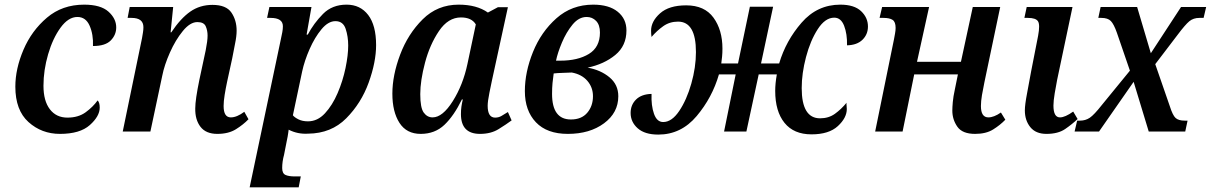

<svg xmlns="http://www.w3.org/2000/svg" viewBox="-20 -566 5209 826"><path d="M238 10Q324 10 366.5 -28Q409 -66 409 -103Q409 -125 400 -134Q380 -106 348.5 -83Q317 -60 270 -60Q222 -60 194.5 -96Q167 -132 167 -197Q167 -264 187 -332.5Q207 -401 240.5 -447Q274 -493 313 -493Q349 -493 365.5 -455.5Q382 -418 380 -368Q433 -368 456.5 -392Q480 -416 480 -448Q480 -486 446.5 -516Q413 -546 342 -546Q248 -546 182 -490Q116 -434 81 -352Q46 -270 46 -193Q46 -92 102.5 -41Q159 10 238 10Z M915 10Q963 10 995 -10Q1027 -30 1049 -53L1031 -85Q999 -61 973 -61Q942 -61 942 -110Q942 -130 946.5 -158Q951 -186 957 -214L979 -315Q984 -344 991 -377Q998 -410 998 -434Q998 -479 975.5 -512Q953 -545 894 -545Q840 -545 798.5 -516Q757 -487 717 -427H714L725 -536H538L529 -489H546Q597 -489 597 -449Q597 -438 595 -426Q593 -414 591 -402L508 0H627L678 -240Q687 -286 711 -340Q735 -394 766.5 -432.5Q798 -471 829 -471Q857 -471 865 -453Q873 -435 873 -413Q873 -390 865 -350Q857 -310 853 -294L838 -224Q820 -137 820 -100Q819 -51 842.5 -20.5Q866 10 915 10Z M1054 240H1265L1274 193H1248Q1222 193 1208 186.5Q1194 180 1194 157Q1194 129 1202 100L1214 39Q1218 21 1220 5.5Q1222 -10 1222 -8Q1261 12 1306 9Q1405 8 1469.5 -57Q1534 -122 1566 -210.5Q1598 -299 1598 -372Q1598 -457 1564 -501.5Q1530 -546 1471 -546Q1409 -546 1369.5 -506Q1330 -466 1304 -417H1299L1320 -536H1139L1129 -489H1144Q1197 -489 1197 -453Q1197 -441 1194.5 -427.5Q1192 -414 1188 -396ZM1305 -44Q1281 -44 1264 -52.5Q1247 -61 1240 -70L1280 -259Q1290 -305 1312 -355Q1334 -405 1363 -440Q1392 -475 1423 -475Q1456 -475 1467 -442Q1478 -409 1478 -370Q1478 -329 1466.5 -273.5Q1455 -218 1432.5 -165.5Q1410 -113 1378 -78.5Q1346 -44 1305 -44Z M1790 10Q1851 10 1892 -29Q1933 -68 1967 -138H1971Q1967 -121 1965 -107Q1963 -93 1963 -75Q1963 10 2045 10Q2092 10 2125 -10.5Q2158 -31 2181 -48L2165 -84Q2149 -74 2137 -67Q2125 -60 2110 -60Q2078 -60 2078 -111Q2078 -130 2085.5 -167Q2093 -204 2096 -218L2165 -535H2122L2079 -512Q2031 -546 1953 -546Q1862 -546 1798.5 -483Q1735 -420 1701.5 -331Q1668 -242 1668 -163Q1668 -85 1698.5 -37.5Q1729 10 1790 10ZM1841 -61Q1818 -61 1803 -81.5Q1788 -102 1788 -161Q1788 -219 1808.5 -296.5Q1829 -374 1868.5 -432.5Q1908 -491 1963 -491Q2009 -491 2027 -461L1991 -291Q1972 -201 1928 -131Q1884 -61 1841 -61Z M2423 10Q2517 10 2578.5 -35.5Q2640 -81 2640 -152Q2640 -202 2602 -233.5Q2564 -265 2508 -275Q2579 -290 2627 -329.5Q2675 -369 2675 -435Q2675 -485 2637.5 -515.5Q2600 -546 2532 -546Q2440 -546 2374 -487.5Q2308 -429 2273 -342.5Q2238 -256 2238 -174Q2238 -90 2285.5 -40Q2333 10 2423 10ZM2372 -305Q2379 -339 2397.5 -383Q2416 -427 2443 -460Q2470 -493 2504 -493Q2528 -493 2544.5 -476Q2561 -459 2561 -426Q2561 -363 2513.5 -334Q2466 -305 2390 -305ZM2436 -52Q2355 -52 2355 -162Q2355 -188 2357 -209Q2359 -230 2362 -250Q2379 -252 2401 -252.5Q2423 -253 2440 -254Q2483 -246 2507 -218Q2531 -190 2531 -152Q2531 -110 2506.5 -81Q2482 -52 2436 -52Z M3471 12Q3546 12 3584.5 -23.5Q3623 -59 3623 -97Q3623 -105 3622 -112.5Q3621 -120 3622 -124Q3599 -96 3572 -76.5Q3545 -57 3508 -57Q3429 -57 3429 -187Q3429 -250 3447.5 -320.5Q3466 -391 3498 -440.5Q3530 -490 3569 -490Q3598 -490 3611.5 -455Q3625 -420 3624 -371Q3667 -372 3690.5 -395Q3714 -418 3714 -452Q3714 -490 3684.5 -518Q3655 -546 3595 -546Q3496 -546 3428.5 -468.5Q3361 -391 3332 -293H3254L3306 -537H3206L3155 -293H3083Q3085 -308 3086.5 -323Q3088 -338 3088 -357Q3088 -437 3049.5 -490Q3011 -543 2932 -543Q2858 -543 2819.5 -508.5Q2781 -474 2781 -434Q2781 -419 2783 -407Q2806 -434 2833.5 -453.5Q2861 -473 2897 -473Q2974 -473 2974 -342Q2974 -276 2954 -206Q2934 -136 2902 -88.5Q2870 -41 2833 -41Q2806 -41 2793.5 -76.5Q2781 -112 2783 -162Q2740 -161 2716.5 -138Q2693 -115 2693 -80Q2693 -41 2723.5 -14Q2754 13 2812 13Q2910 13 2977 -66.5Q3044 -146 3073 -246H3145L3095 0H3191L3244 -246H3322Q3315 -207 3315 -175Q3315 -87 3355 -37.5Q3395 12 3471 12Z M4175 10Q4222 10 4252.5 -9Q4283 -28 4305 -51L4286 -82Q4256 -61 4232 -61Q4200 -61 4200 -110Q4200 -130 4204.5 -157Q4209 -184 4215 -212L4283 -536H4165L4114 -300H3925L3977 -536H3775L3764 -489H3781Q3807 -489 3820 -480.5Q3833 -472 3833 -446Q3833 -435 3830.5 -421.5Q3828 -408 3826 -397L3745 0H3863L3913 -246H4101L4088 -182Q4081 -150 4079 -127Q4077 -104 4077 -90Q4077 -52 4098.5 -21Q4120 10 4175 10Z M4482 10Q4532 10 4562.5 -11Q4593 -32 4616 -54L4597 -86Q4562 -61 4540 -61Q4512 -61 4512 -112Q4512 -132 4517.5 -165Q4523 -198 4528 -223L4594 -536H4397L4387 -489H4402Q4436 -489 4445.5 -474.5Q4455 -460 4446 -412L4416 -259Q4408 -214 4398.5 -164.5Q4389 -115 4389 -91Q4389 -48 4412.5 -19Q4436 10 4482 10Z M4603 0H4708L4857 -214L4922 0H5079L5089 -47H5077Q5050 -47 5037.5 -58.5Q5025 -70 5013 -108L4950 -290L5046 -416Q5079 -460 5096.5 -474.5Q5114 -489 5140 -489H5158L5169 -536H5061L4931 -337L4872 -536H4715L4705 -489H4718Q4746 -489 4759 -475.5Q4772 -462 4785 -425L4841 -262L4720 -114Q4687 -72 4668.5 -59.5Q4650 -47 4626 -47H4614Z"/></svg>

Font: Noto Serif SemiCondensed Semi
Style: Italic
Weight: 600
Width: 4
Italic angle: -12°
Designer: Monotype Design Team
Foundry: Monotype Imaging Inc.
Version: Version 1.901